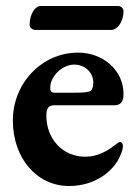

<svg xmlns="http://www.w3.org/2000/svg" viewBox="-20 -608 457 642"><path d="M99 -508H352C374 -508 393 -538 393 -570C393 -580 386 -588 374 -588H116C97 -588 79 -560 79 -525C79 -516 87 -508 99 -508ZM211 14C300 14 363 -38 383 -90C389 -103 391 -113 391 -120C391 -128 387 -133 381 -133C377 -133 372 -129 367 -125C335 -100 304 -84 265 -84C189 -84 135 -144 135 -221C135 -247 143 -256 162 -256H362C384 -256 393 -268 393 -294C393 -372 326 -432 241 -432C120 -432 23 -330 23 -205C23 -79 103 14 211 14ZM162 -298C153 -298 148 -303 148 -312C146 -351 187 -392 228 -392C264 -392 292 -366 292 -331C292 -317 287 -305 281 -303C268 -299 260 -298 222 -298Z"/></svg>

Font: EB Garamond
Style: Bold
Weight: 700
Designer: Georg Duffner and Octavio Pardo
Foundry: Georg Duffner
Version: Version 1.000;PS 001.000;hotconv 1.0.88;makeotf.lib2.5.64775